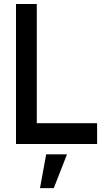

<svg xmlns="http://www.w3.org/2000/svg" viewBox="-20 -720 556 960"><path d="M60 0V-700H164V-104H465.5V0ZM180 220.5 211 51.5H315L249 220.5Z"/></svg>

Font: Urbanist SemiBold
Style: Regular
Weight: 600
Designer: Corey Hu
Foundry: Corey Hu
Version: Version 1.321; ttfautohint (v1.8.4.7-5d5b)